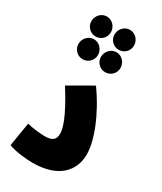

<svg xmlns="http://www.w3.org/2000/svg" viewBox="-232 -1022 933 1108"><g transform="rotate(30 234.0 -468.0)"><path d="M136 -808C172 -808 201 -837 201 -873C201 -910 172 -941 136 -941C100 -941 71 -910 71 -873C71 -837 100 -808 136 -808ZM290 -808C326 -808 355 -837 355 -873C355 -910 326 -941 290 -941C254 -941 225 -910 225 -873C225 -837 254 -808 290 -808ZM137 -657C173 -657 202 -686 202 -722C202 -759 173 -790 137 -790C101 -790 72 -759 72 -722C72 -686 101 -657 137 -657ZM287 -657C323 -657 352 -686 352 -722C352 -759 323 -790 287 -790C251 -790 222 -759 222 -722C222 -686 251 -657 287 -657ZM25 -20C73 0 155 5 185 5C359 5 433 -85 433 -193C433 -281 379 -426 280 -564L125 -475C223 -320 240 -252 240 -220C240 -177 217 -163 168 -163C145 -163 89 -168 51 -178Z"/></g></svg>

Font: Noto Sans Arabic UI XCn Bk
Style: Regular
Weight: 900
Width: 2
Designer: Monotype Design Team, Nadine Chahine and Nizar Qandah
Foundry: Monotype Imaging Inc.
Version: Version 2.010